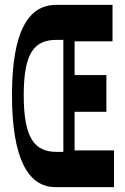

<svg xmlns="http://www.w3.org/2000/svg" viewBox="-20 -765 513 785"><path d="M206 0H446V-150H285V-308H415V-458H285V-596H440V-745H209C95 -745 29 -635 29 -376C29 -117 95 0 206 0ZM77 -376C77 -554 123 -602 212 -602H239V-144H212C123 -144 77 -197 77 -376Z"/></svg>

Font: 寒蝉无机体 CompactMedium
Style: Regular
Weight: 500
Width: 3
Designer: ChillTanhei {Warren2060}; 
Source Han Sans {Ryoko NISHIZUKA 西塚涼子 (kana, bopomofo & ideographs); Paul D. Hunt (Latin, Gre
Foundry: ChillType&Adobe
Version: Version 1.000;Glyphs 3.1.1 (3135)